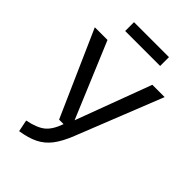

<svg xmlns="http://www.w3.org/2000/svg" viewBox="-257 -955 1060 1060"><g transform="rotate(45 272.5 -425.0)"><path d="M345 -186Q318 -118 288 -79Q258 -40 216 -19Q174 2 110 12L96 -57Q166 -71 200 -98.5Q234 -126 256 -189H221L0 -689H99L284 -247L449 -689H545ZM133 -793V-862H406V-793Z"/></g></svg>

Font: FiraGOUPP
Style: Medium
Weight: 400
Designer: bBox Type
Foundry: bBox Type GmbH
Version: Version 1.001